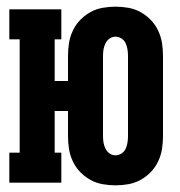

<svg xmlns="http://www.w3.org/2000/svg" viewBox="-20 -548 540 576"><path d="M327 8Q307 8 287.5 4.5Q268 1 251 -8.5Q234 -18 220.5 -32Q207 -46 198.5 -64Q190 -82 187 -101Q184 -120 184 -140V-215H144V-90H164V0H8V-90H39V-430H8V-520H164V-430H144V-305H184V-380Q184 -400 187 -419Q190 -438 198.5 -456Q207 -474 220.5 -488Q234 -502 251 -511.5Q268 -521 287.5 -524.5Q307 -528 327 -528Q346 -528 365.5 -524.5Q385 -521 402 -511.5Q419 -502 432.5 -488Q446 -474 454.5 -456Q463 -438 466 -419Q469 -400 469 -380V-140Q469 -120 466 -101Q463 -82 454.5 -64Q446 -46 432.5 -32Q419 -18 402 -8.5Q385 1 365.5 4.5Q346 8 327 8ZM327 -82Q336 -82 344.5 -87.5Q353 -93 357 -102Q361 -111 362.5 -120.5Q364 -130 364 -140V-380Q364 -390 362.5 -399.5Q361 -409 357 -418Q353 -427 344.5 -432.5Q336 -438 327 -438Q317 -438 309 -432.5Q301 -427 296.5 -418Q292 -409 290.5 -399.5Q289 -390 289 -380V-140Q289 -130 290.5 -120.5Q292 -111 296.5 -102Q301 -93 309 -87.5Q317 -82 327 -82Z"/></svg>

Font: Iosevka Curly Slab Extrabold
Style: Regular
Weight: 800
Monospace: yes
Designer: Belleve Invis
Foundry: Belleve Invis
Version: Version 22.1.2; ttfautohint (v1.8.4)